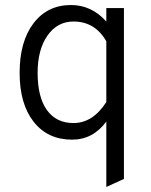

<svg xmlns="http://www.w3.org/2000/svg" viewBox="-20 -543 602 763"><path d="M402.5 200V-60Q349.5 12 266.5 12Q169.5 12 113.8 -59Q58 -130 58 -253.5Q58 -378 113.2 -450.5Q168.5 -523 262 -523Q344 -523 402.5 -457.5V-511H472.5V168ZM272 -54Q349 -54 402.5 -137.5V-379Q357.5 -457.5 272 -457.5Q208 -457.5 168.8 -401.8Q129.5 -346 129.5 -253.5Q129.5 -157 166.5 -105.5Q203.5 -54 272 -54Z"/></svg>

Font: Overpass Light
Style: Regular
Weight: 300
Designer: Delve Withrington, Dave Bailey, Thomas Jockin
Foundry: Delve Fonts LLC
Version: Version 4.000; ttfautohint (v1.8.3)